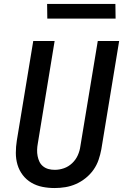

<svg xmlns="http://www.w3.org/2000/svg" viewBox="-20 -942 640 970"><path d="M256 8Q224 8 194 2Q164 -4 138.5 -19Q113 -34 95 -57.5Q77 -81 68.5 -109.5Q60 -138 60 -169.5Q60 -201 65 -232L148 -735H256L171 -217Q168 -201 167.5 -185Q167 -169 170 -153.5Q173 -138 179.5 -124.5Q186 -111 198 -101.5Q210 -92 225 -88Q240 -84 257 -84Q280 -84 303 -92Q326 -100 344.5 -117.5Q363 -135 373 -157.5Q383 -180 386 -203L474 -735H582L492 -188Q487 -161 478 -134.5Q469 -108 452.5 -84.5Q436 -61 413 -42.5Q390 -24 364 -12.5Q338 -1 310.5 3.5Q283 8 256 8ZM219 -848 218 -922H563L564 -848Z"/></svg>

Font: Iosevka Aile Semibold
Style: Italic
Weight: 600
Italic angle: -9°
Designer: Belleve Invis
Foundry: Belleve Invis
Version: Version 31.1.0; ttfautohint (v1.8.4)